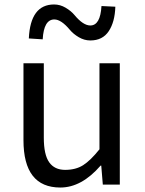

<svg xmlns="http://www.w3.org/2000/svg" viewBox="-20 -826 647 859"><path d="M250 13Q85 13 85 -199V-543H176V-210Q176 -134 200 -100Q224 -66 271.5 -66Q319 -66 352 -87Q385 -108 425 -158V-543H516V0H440L433 -85H430Q345 13 250 13ZM384 -645Q357 -645 332.5 -659.5Q308 -674 293 -692Q254 -739 223 -739Q176 -739 171 -650L109 -654Q116 -806 222 -806Q249 -806 273.5 -791.5Q298 -777 313 -759Q352 -712 384 -712Q429 -712 434 -799L496 -796Q494 -728 466.5 -686.5Q439 -645 384 -645Z"/></svg>

Font: Swei Fan Sans CJK TC
Style: Regular
Weight: 400
Version: Version 2.130